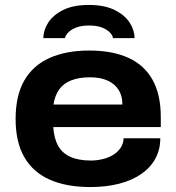

<svg xmlns="http://www.w3.org/2000/svg" viewBox="-20 -743 711 775"><path d="M345 12Q249 12 181.5 -17.5Q114 -47 78.5 -108Q43 -169 43 -263Q43 -357 78 -418Q113 -479 180 -509Q247 -539 340 -539Q434 -539 498.5 -509.5Q563 -480 596 -420.5Q629 -361 629 -271V-230H195Q198 -184 215 -154Q232 -124 265 -109.5Q298 -95 347 -95Q370 -95 393.5 -100.5Q417 -106 435.5 -117Q454 -128 466 -145Q478 -162 479 -185H627Q627 -139 607 -102.5Q587 -66 550 -40.5Q513 -15 461 -1.5Q409 12 345 12ZM196 -321H474Q474 -350 464 -370.5Q454 -391 436.5 -404.5Q419 -418 395.5 -424.5Q372 -431 343 -431Q300 -431 268.5 -419Q237 -407 219 -382Q201 -357 196 -321ZM339 -723Q402 -723 443 -702.5Q484 -682 503.5 -651.5Q523 -621 523 -589H436Q435 -600 423.5 -612Q412 -624 391.5 -632Q371 -640 339 -640Q310 -640 289.5 -632.5Q269 -625 257 -613.5Q245 -602 242 -589H155Q155 -621 174.5 -651.5Q194 -682 234.5 -702.5Q275 -723 339 -723Z"/></svg>

Font: Archivo SemiExpanded
Style: Bold
Weight: 700
Width: 6
Designer: Hector Gatti
Foundry: Omnibus-Type
Version: Version 2.001